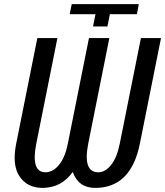

<svg xmlns="http://www.w3.org/2000/svg" viewBox="-20 -894 795 924"><path d="M330.1 -66.4Q275.4 10.3 183.6 10.3Q111.3 9.8 74.2 -44.9Q37.1 -99.6 58.1 -203.6L159.7 -710.9H256.3L154.8 -203.6Q127.4 -64.9 198.7 -64.9Q234.4 -64.9 263.7 -100.1Q293 -135.3 306.6 -203.6L408.2 -710.9H506.3L404.8 -203.6Q377.4 -64.9 453.1 -64.9Q486.3 -64.9 514.6 -100.1Q543 -135.3 556.6 -203.6L658.2 -710.9H754.9L653.3 -203.6Q610.8 10.3 438 10.3Q357.4 10.3 330.1 -66.4ZM315.4 -825.7 325.2 -874H647.9L639.2 -825.7H508.8L497.1 -766.6H427.7L439.5 -825.7Z"/></svg>

Font: RobotoCondensed-Italic
Style: Italic
Weight: 400
Designer: Google
Version: Version 1.200311; 2013